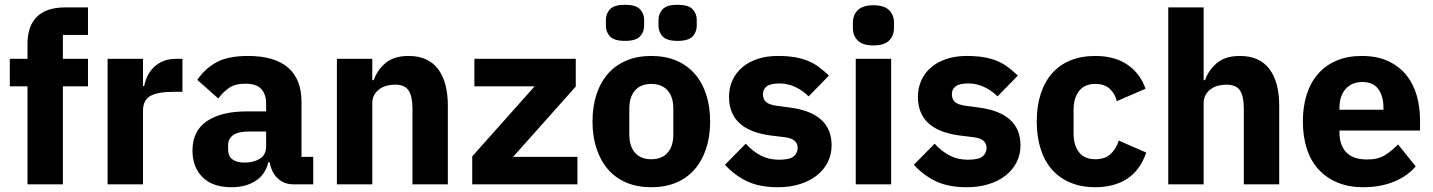

<svg xmlns="http://www.w3.org/2000/svg" viewBox="-20 -771 5995 803"><path d="M95 -410H21V-525H95V-587Q95 -663 135 -701.5Q175 -740 252 -740H348V-625H243V-525H348V-410H243V0H95Z M430 0V-525H578V-411H583Q587 -433 597 -453.5Q607 -474 623.5 -490Q640 -506 663 -515.5Q686 -525 717 -525H743V-387H706Q641 -387 609.5 -370Q578 -353 578 -307V0Z M1208 0Q1168 0 1141.5 -25Q1115 -50 1108 -92H1102Q1090 -41 1049 -14.5Q1008 12 948 12Q869 12 827 -30Q785 -72 785 -141Q785 -224 845.5 -264.5Q906 -305 1010 -305H1093V-338Q1093 -376 1073 -398.5Q1053 -421 1006 -421Q962 -421 936 -402Q910 -383 893 -359L805 -437Q837 -484 885.5 -510.5Q934 -537 1017 -537Q1129 -537 1185 -488Q1241 -439 1241 -345V-115H1290V0ZM1003 -91Q1040 -91 1066.5 -107Q1093 -123 1093 -159V-221H1021Q934 -221 934 -162V-147Q934 -118 952 -104.5Q970 -91 1003 -91Z M1389 0V-525H1537V-436H1543Q1557 -477 1592 -507Q1627 -537 1689 -537Q1770 -537 1811.5 -483Q1853 -429 1853 -329V0H1705V-317Q1705 -368 1689 -392.5Q1673 -417 1632 -417Q1614 -417 1597 -412.5Q1580 -408 1566.5 -398Q1553 -388 1545 -373.5Q1537 -359 1537 -340V0Z M1955 0V-117L2216 -410H1964V-525H2388V-409L2126 -115H2395V0Z M2704 12Q2646 12 2600.5 -7Q2555 -26 2523.5 -62Q2492 -98 2475 -149Q2458 -200 2458 -263Q2458 -326 2475 -377Q2492 -428 2523.5 -463.5Q2555 -499 2600.5 -518Q2646 -537 2704 -537Q2762 -537 2807.5 -518Q2853 -499 2884.5 -463.5Q2916 -428 2933 -377Q2950 -326 2950 -263Q2950 -200 2933 -149Q2916 -98 2884.5 -62Q2853 -26 2807.5 -7Q2762 12 2704 12ZM2704 -105Q2748 -105 2772 -132Q2796 -159 2796 -209V-316Q2796 -366 2772 -393Q2748 -420 2704 -420Q2660 -420 2636 -393Q2612 -366 2612 -316V-209Q2612 -159 2636 -132Q2660 -105 2704 -105ZM2594 -600Q2549 -600 2531.5 -618.5Q2514 -637 2514 -663V-688Q2514 -714 2531.5 -732.5Q2549 -751 2594 -751Q2639 -751 2656.5 -732.5Q2674 -714 2674 -688V-663Q2674 -637 2656.5 -618.5Q2639 -600 2594 -600ZM2814 -600Q2769 -600 2751.5 -618.5Q2734 -637 2734 -663V-688Q2734 -714 2751.5 -732.5Q2769 -751 2814 -751Q2859 -751 2876.5 -732.5Q2894 -714 2894 -688V-663Q2894 -637 2876.5 -618.5Q2859 -600 2814 -600Z M3233 12Q3157 12 3105 -12.5Q3053 -37 3012 -82L3099 -170Q3127 -139 3161 -121Q3195 -103 3238 -103Q3282 -103 3299 -116.5Q3316 -130 3316 -153Q3316 -190 3263 -197L3206 -204Q3029 -226 3029 -366Q3029 -404 3043.5 -435.5Q3058 -467 3084.5 -489.5Q3111 -512 3148.5 -524.5Q3186 -537 3233 -537Q3274 -537 3305.5 -531.5Q3337 -526 3361.5 -515.5Q3386 -505 3406.5 -489.5Q3427 -474 3447 -455L3362 -368Q3337 -393 3305.5 -407.5Q3274 -422 3241 -422Q3203 -422 3187 -410Q3171 -398 3171 -378Q3171 -357 3182.5 -345.5Q3194 -334 3226 -329L3285 -321Q3458 -298 3458 -163Q3458 -125 3442 -93Q3426 -61 3396.5 -37.5Q3367 -14 3325.5 -1Q3284 12 3233 12Z M3633 -581Q3588 -581 3567.5 -601.5Q3547 -622 3547 -654V-676Q3547 -708 3567.5 -728.5Q3588 -749 3633 -749Q3678 -749 3698.5 -728.5Q3719 -708 3719 -676V-654Q3719 -622 3698.5 -601.5Q3678 -581 3633 -581ZM3559 -525H3707V0H3559Z M4023 12Q3947 12 3895 -12.5Q3843 -37 3802 -82L3889 -170Q3917 -139 3951 -121Q3985 -103 4028 -103Q4072 -103 4089 -116.5Q4106 -130 4106 -153Q4106 -190 4053 -197L3996 -204Q3819 -226 3819 -366Q3819 -404 3833.5 -435.5Q3848 -467 3874.5 -489.5Q3901 -512 3938.5 -524.5Q3976 -537 4023 -537Q4064 -537 4095.5 -531.5Q4127 -526 4151.5 -515.5Q4176 -505 4196.5 -489.5Q4217 -474 4237 -455L4152 -368Q4127 -393 4095.5 -407.5Q4064 -422 4031 -422Q3993 -422 3977 -410Q3961 -398 3961 -378Q3961 -357 3972.5 -345.5Q3984 -334 4016 -329L4075 -321Q4248 -298 4248 -163Q4248 -125 4232 -93Q4216 -61 4186.5 -37.5Q4157 -14 4115.5 -1Q4074 12 4023 12Z M4561 12Q4502 12 4456 -7.5Q4410 -27 4379 -62.5Q4348 -98 4332 -149Q4316 -200 4316 -263Q4316 -326 4332 -376.5Q4348 -427 4379 -463Q4410 -499 4456 -518Q4502 -537 4561 -537Q4641 -537 4694.5 -501Q4748 -465 4771 -400L4651 -348Q4644 -378 4622 -399Q4600 -420 4561 -420Q4516 -420 4493 -390.5Q4470 -361 4470 -311V-213Q4470 -163 4493 -134Q4516 -105 4561 -105Q4601 -105 4624.5 -126.5Q4648 -148 4659 -183L4774 -133Q4748 -58 4693.5 -23Q4639 12 4561 12Z M4866 -740H5014V-436H5020Q5034 -477 5069 -507Q5104 -537 5166 -537Q5247 -537 5288.5 -483Q5330 -429 5330 -329V0H5182V-317Q5182 -368 5166 -392.5Q5150 -417 5109 -417Q5091 -417 5074 -412.5Q5057 -408 5043.5 -398Q5030 -388 5022 -373.5Q5014 -359 5014 -340V0H4866Z M5681 12Q5621 12 5574 -7.5Q5527 -27 5494.5 -62.5Q5462 -98 5445.5 -149Q5429 -200 5429 -263Q5429 -325 5445 -375.5Q5461 -426 5492.5 -462Q5524 -498 5570 -517.5Q5616 -537 5675 -537Q5740 -537 5786.5 -515Q5833 -493 5862.5 -456Q5892 -419 5905.5 -370.5Q5919 -322 5919 -269V-225H5582V-217Q5582 -165 5610 -134.5Q5638 -104 5698 -104Q5744 -104 5773 -122.5Q5802 -141 5827 -167L5901 -75Q5866 -34 5809.5 -11Q5753 12 5681 12ZM5678 -428Q5633 -428 5607.5 -398.5Q5582 -369 5582 -320V-312H5766V-321Q5766 -369 5744.5 -398.5Q5723 -428 5678 -428Z"/></svg>

Font: IBM Plex Thai
Style: Bold
Weight: 700
Designer: Mike Abbink, Paul van der Laan, Pieter van Rosmalen, Ben Mitchell, Mark Frömberg
Foundry: Bold Monday
Version: Version 1.0